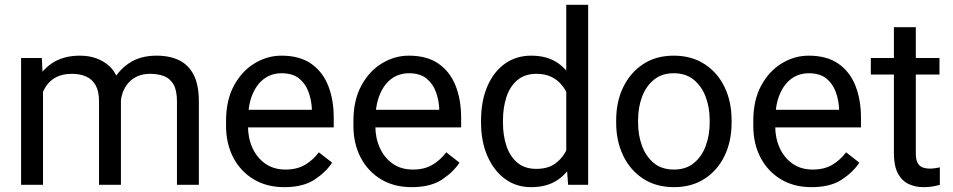

<svg xmlns="http://www.w3.org/2000/svg" viewBox="-20 -770 3971 800"><path d="M159.2 0H67.9V-528.3H154.3L159.2 -423.3ZM98.1 -286.1Q98.6 -358.4 122.8 -415.3Q147 -472.2 194.6 -505.1Q242.2 -538.1 313 -538.1Q387.2 -538.1 435.5 -494.6Q483.9 -451.2 483.9 -352.1V0H392.6V-347.7Q392.6 -389.2 378.7 -414.3Q364.7 -439.5 339.4 -450.9Q314 -462.4 279.8 -462.4Q240.2 -462.4 213.6 -448.2Q187 -434.1 170.9 -409.2Q154.8 -384.3 147.7 -352.3Q140.6 -320.3 140.6 -284.7ZM421.9 -315.9Q422.4 -373.5 446.5 -424.3Q470.7 -475.1 517.6 -506.6Q564.5 -538.1 631.8 -538.1Q688.5 -538.1 728 -518.1Q767.6 -498 788.1 -456.1Q808.6 -414.1 808.6 -347.2V0H717.3V-348.1Q717.3 -392.6 703.4 -417.5Q689.5 -442.4 664.3 -452.4Q639.2 -462.4 605 -462.4Q575.2 -462.4 552.5 -452.1Q529.8 -441.9 514.4 -424.1Q499 -406.2 491 -383.3Q482.9 -360.4 482.9 -334.5Z M1164.6 9.8Q1090.8 9.8 1036.4 -23.2Q981.9 -56.2 951.9 -113.8Q921.9 -171.4 921.9 -245.6V-266.6Q921.9 -352.5 954.8 -413.3Q987.8 -474.1 1040.8 -506.1Q1093.8 -538.1 1152.8 -538.1Q1229 -538.1 1277.1 -504.2Q1325.2 -470.2 1347.9 -411.9Q1370.6 -353.5 1370.6 -279.8V-239.3H976.1V-312.5H1279.3V-319.3Q1277.3 -354.5 1265.1 -387.9Q1252.9 -421.4 1226.1 -443.1Q1199.2 -464.8 1152.8 -464.8Q1111.8 -464.8 1080.3 -441.7Q1048.8 -418.5 1031 -374.3Q1013.2 -330.1 1013.2 -266.6V-245.6Q1013.2 -195.3 1031.7 -154.1Q1050.3 -112.8 1085.4 -88.1Q1120.6 -63.5 1169.4 -63.5Q1217.3 -63.5 1250.5 -83Q1283.7 -102.5 1308.6 -135.3L1363.8 -92.3Q1338.4 -53.2 1290.8 -21.7Q1243.2 9.8 1164.6 9.8Z M1695.3 9.8Q1621.6 9.8 1567.1 -23.2Q1512.7 -56.2 1482.7 -113.8Q1452.6 -171.4 1452.6 -245.6V-266.6Q1452.6 -352.5 1485.6 -413.3Q1518.6 -474.1 1571.5 -506.1Q1624.5 -538.1 1683.6 -538.1Q1759.8 -538.1 1807.9 -504.2Q1856 -470.2 1878.7 -411.9Q1901.4 -353.5 1901.4 -279.8V-239.3H1506.8V-312.5H1810.1V-319.3Q1808.1 -354.5 1795.9 -387.9Q1783.7 -421.4 1756.8 -443.1Q1730 -464.8 1683.6 -464.8Q1642.6 -464.8 1611.1 -441.7Q1579.6 -418.5 1561.8 -374.3Q1543.9 -330.1 1543.9 -266.6V-245.6Q1543.9 -195.3 1562.5 -154.1Q1581.1 -112.8 1616.2 -88.1Q1651.4 -63.5 1700.2 -63.5Q1748 -63.5 1781.2 -83Q1814.5 -102.5 1839.4 -135.3L1894.5 -92.3Q1869.1 -53.2 1821.5 -21.7Q1773.9 9.8 1695.3 9.8Z M2192.4 9.8Q2130.4 9.8 2083.5 -25.1Q2036.6 -60.1 2010.5 -120.6Q1984.4 -181.2 1984.4 -258.3V-268.6Q1984.4 -349.1 2010.5 -409.9Q2036.6 -470.7 2083.5 -504.4Q2130.4 -538.1 2193.4 -538.1Q2259.8 -538.1 2304.2 -507.6Q2348.6 -477.1 2373.8 -420.9Q2398.9 -364.7 2406.2 -287.1V-239.7Q2398.9 -163.1 2374 -107.2Q2349.1 -51.3 2304.4 -20.8Q2259.8 9.8 2192.4 9.8ZM2214.8 -66.4Q2259.8 -66.4 2288.8 -85.4Q2317.9 -104.5 2335.4 -135.7Q2353 -167 2362.8 -203.6V-322.3Q2356.9 -349.1 2345.9 -374.3Q2335 -399.4 2317.6 -419.2Q2300.3 -439 2275.1 -450.7Q2250 -462.4 2215.8 -462.4Q2166.5 -462.4 2135.5 -436Q2104.5 -409.7 2090.1 -365.5Q2075.7 -321.3 2075.7 -268.6V-258.3Q2075.7 -205.6 2090.1 -162.1Q2104.5 -118.7 2135.3 -92.5Q2166 -66.4 2214.8 -66.4ZM2347.2 0 2339.4 -102.5V-750H2430.7V0Z M2547.4 -269.5Q2547.4 -346.2 2576.7 -406.7Q2606 -467.3 2659.7 -502.7Q2713.4 -538.1 2787.1 -538.1Q2861.8 -538.1 2916 -502.7Q2970.2 -467.3 2999.3 -406.7Q3028.3 -346.2 3028.3 -269.5V-258.3Q3028.3 -182.1 2999.3 -121.3Q2970.2 -60.5 2916.3 -25.4Q2862.3 9.8 2788.1 9.8Q2713.9 9.8 2659.9 -25.4Q2606 -60.5 2576.7 -121.3Q2547.4 -182.1 2547.4 -258.3ZM2638.7 -258.3Q2638.7 -206.1 2655.3 -161.6Q2671.9 -117.2 2704.8 -90.3Q2737.8 -63.5 2788.1 -63.5Q2837.9 -63.5 2870.8 -90.3Q2903.8 -117.2 2920.4 -161.6Q2937 -206.1 2937 -258.3V-269.5Q2937 -321.8 2920.4 -366.2Q2903.8 -410.6 2870.6 -437.7Q2837.4 -464.8 2787.1 -464.8Q2737.8 -464.8 2704.6 -437.7Q2671.4 -410.6 2655 -366.2Q2638.7 -321.8 2638.7 -269.5Z M3361.3 9.8Q3287.6 9.8 3233.2 -23.2Q3178.7 -56.2 3148.7 -113.8Q3118.7 -171.4 3118.7 -245.6V-266.6Q3118.7 -352.5 3151.6 -413.3Q3184.6 -474.1 3237.5 -506.1Q3290.5 -538.1 3349.6 -538.1Q3425.8 -538.1 3473.9 -504.2Q3522 -470.2 3544.7 -411.9Q3567.4 -353.5 3567.4 -279.8V-239.3H3172.9V-312.5H3476.1V-319.3Q3474.1 -354.5 3461.9 -387.9Q3449.7 -421.4 3422.9 -443.1Q3396 -464.8 3349.6 -464.8Q3308.6 -464.8 3277.1 -441.7Q3245.6 -418.5 3227.8 -374.3Q3210 -330.1 3210 -266.6V-245.6Q3210 -195.3 3228.5 -154.1Q3247.1 -112.8 3282.2 -88.1Q3317.4 -63.5 3366.2 -63.5Q3414.1 -63.5 3447.3 -83Q3480.5 -102.5 3505.4 -135.3L3560.5 -92.3Q3535.2 -53.2 3487.5 -21.7Q3439.9 9.8 3361.3 9.8Z M3894.5 -459.5H3608.4V-528.3H3894.5ZM3795.9 -656.7V-130.9Q3795.9 -103.5 3804.2 -89.8Q3812.5 -76.2 3825.7 -71.8Q3838.9 -67.4 3854 -67.4Q3865.2 -67.4 3877.7 -69.3Q3890.1 -71.3 3896 -72.8V0Q3885.3 3.4 3868.2 6.6Q3851.1 9.8 3826.7 9.8Q3793.5 9.8 3765.6 -3.4Q3737.8 -16.6 3721.2 -47.6Q3704.6 -78.6 3704.6 -131.3V-656.7Z"/></svg>

Font: Heebo
Style: Regular
Weight: 400
Designer: Oded Ezer
Foundry: Ezer Type House
Version: Version 3.100